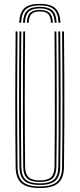

<svg xmlns="http://www.w3.org/2000/svg" viewBox="-20 -962 410 988"><path d="M185 -942.2Q240 -942.2 264.5 -919.6Q289 -897 290.8 -845H281Q279.5 -893 257.2 -913.6Q235 -934.2 185 -934.2Q135.2 -934.2 112.8 -913.6Q90.2 -893 88.8 -845H79Q80.8 -897 105.2 -919.6Q129.8 -942.2 185 -942.2ZM185 -926.8Q229.8 -926.8 249.8 -907.8Q269.8 -888.8 271.2 -845H261.5Q260.2 -884.5 242.5 -901.6Q224.8 -918.8 185 -918.8Q145.2 -918.8 127.5 -901.6Q109.8 -884.5 108.5 -845H98.5Q100 -888.8 120 -907.8Q140 -926.8 185 -926.8ZM185 -911Q219.5 -911 235 -895.6Q250.5 -880.2 251.8 -845H242.2Q241.2 -876.2 228 -889.8Q214.8 -903.2 185 -903.2Q155.2 -903.2 141.9 -889.8Q128.5 -876.2 127.8 -845H118.2Q119.5 -880.2 135 -895.6Q150.5 -911 185 -911ZM185 5.5Q119 5.5 90.1 -19.8Q61.2 -45 60.5 -102.8Q59.5 -188.8 59 -275.2Q58.5 -361.8 58.6 -449Q58.8 -536.2 59.2 -624Q59.8 -711.8 60.5 -800H70.2Q69.5 -713.8 68.9 -627.1Q68.2 -540.5 68.2 -453.6Q68.2 -366.8 68.8 -279.2Q69.2 -191.8 70.2 -103Q71 -48 98.2 -25.2Q125.5 -2.5 185 -2.5Q244.5 -2.5 271.6 -25.2Q298.8 -48 299.5 -103Q300.8 -189 301.1 -275.5Q301.5 -362 301.5 -449.1Q301.5 -536.2 300.9 -624.1Q300.2 -712 299.5 -800H309.2Q310.5 -682.2 311 -566.9Q311.5 -451.5 311.1 -336.1Q310.8 -220.8 309.2 -102.8Q308.5 -45 279.6 -19.8Q250.8 5.5 185 5.5ZM185 -10.2Q130.8 -10.2 105.6 -31.4Q80.5 -52.5 80 -103.2Q79 -189.2 78.5 -275.9Q78 -362.5 78.1 -449.4Q78.2 -536.2 78.8 -624Q79.2 -711.8 80 -800H89.8Q89 -713.2 88.5 -626.6Q88 -540 87.9 -453.1Q87.8 -366.2 88.2 -278.9Q88.8 -191.5 89.8 -103.2Q90.2 -57 112.8 -37.6Q135.2 -18.2 185 -18.2Q234.5 -18.2 257 -37.6Q279.5 -57 280 -103.2Q281.2 -189.2 281.6 -275.9Q282 -362.5 281.9 -449.5Q281.8 -536.5 281.2 -624.1Q280.8 -711.8 280 -800H289.8Q290.5 -712 291.1 -625.2Q291.8 -538.5 291.8 -452Q291.8 -365.5 291.4 -278.5Q291 -191.5 289.8 -103.2Q289.2 -52.5 264.1 -31.4Q239 -10.2 185 -10.2ZM185 -25.8Q139.8 -25.8 119.9 -43.9Q100 -62 99.5 -103.5Q98 -219 97.8 -334.2Q97.5 -449.5 98 -565.8Q98.5 -682 99.5 -800H109.2Q108.5 -713.5 108 -626.5Q107.5 -539.5 107.4 -452.2Q107.2 -365 107.8 -277.8Q108.2 -190.5 109.2 -103.5Q109.8 -66.5 127.2 -50.1Q144.8 -33.8 185 -33.8Q225.2 -33.8 242.6 -50.1Q260 -66.5 260.5 -103.5Q262 -219.2 262.2 -334.5Q262.5 -449.8 262 -565.9Q261.5 -682 260.5 -800H270.2Q271 -712.2 271.5 -624.9Q272 -537.5 272.1 -450.6Q272.2 -363.8 271.9 -277Q271.5 -190.2 270.2 -103.5Q269.8 -61.8 249.8 -43.8Q229.8 -25.8 185 -25.8Z"/></svg>

Font: Big Shoulders Inline Text Thin ExtraLight
Style: Regular
Weight: 250
Version: Version 2.002